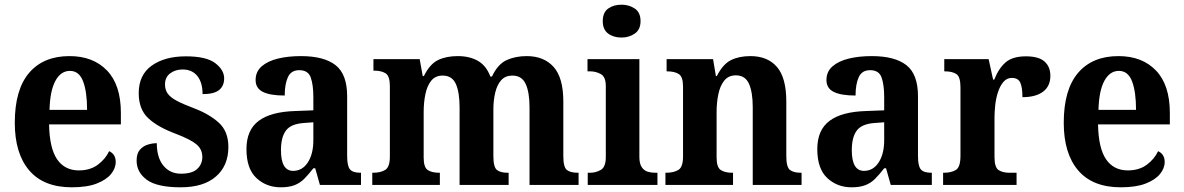

<svg xmlns="http://www.w3.org/2000/svg" viewBox="-20 -788 5043 818"><path d="M286 10Q166 10 104.5 -62Q43 -134 43 -265Q43 -406 104 -477.5Q165 -549 276 -549Q377 -549 436 -487.5Q495 -426 495 -307V-258H189Q191 -156 223.5 -109Q256 -62 316 -62Q364 -62 396.5 -86Q429 -110 445 -144Q473 -131 473 -98Q473 -71 453 -46.5Q433 -22 392 -6Q351 10 286 10ZM351 -320Q351 -397 334 -441.5Q317 -486 278 -486Q239 -486 216 -443.5Q193 -401 191 -320Z M750 10Q649 10 605.5 -22Q562 -54 562 -104Q562 -134 576 -150Q590 -166 610 -172Q630 -178 648 -178Q648 -117 676 -82.5Q704 -48 751 -48Q799 -48 820.5 -68.5Q842 -89 842 -119Q842 -152 817 -173Q792 -194 729 -218Q651 -247 611 -285Q571 -323 571 -391Q571 -469 626.5 -508.5Q682 -548 772 -548Q859 -548 897 -519Q935 -490 935 -454Q935 -422 913.5 -404.5Q892 -387 843 -387Q843 -437 820.5 -464.5Q798 -492 758 -492Q727 -492 705 -475.5Q683 -459 683 -428Q683 -406 694 -390Q705 -374 731.5 -359.5Q758 -345 806 -327Q872 -302 912.5 -265Q953 -228 953 -162Q953 -82 900 -36Q847 10 750 10Z M1176 10Q1115 10 1072.5 -29.5Q1030 -69 1030 -153Q1030 -234 1082 -273Q1134 -312 1238 -315L1315 -318V-374Q1315 -426 1304 -457.5Q1293 -489 1255 -489Q1220 -489 1206.5 -459Q1193 -429 1193 -381Q1131 -381 1100 -396.5Q1069 -412 1069 -447Q1069 -483 1095 -505.5Q1121 -528 1164.5 -538.5Q1208 -549 1262 -549Q1360 -549 1409.5 -510.5Q1459 -472 1459 -378V-123Q1459 -81 1471 -66.5Q1483 -52 1515 -52H1518V0H1343L1323 -71H1315Q1294 -44 1276 -26Q1258 -8 1234.5 1Q1211 10 1176 10ZM1229 -60Q1268 -60 1291.5 -96Q1315 -132 1315 -191V-267L1274 -264Q1219 -260 1198 -231.5Q1177 -203 1177 -148Q1177 -60 1229 -60Z M1566 0V-52H1570Q1601 -52 1621 -64Q1641 -76 1641 -121V-421Q1641 -464 1623 -475.5Q1605 -487 1574 -487H1571V-536H1768L1781 -464H1786Q1811 -515 1846 -532Q1881 -549 1930 -549Q1981 -549 2016.5 -528.5Q2052 -508 2069 -462H2076Q2101 -515 2138.5 -532Q2176 -549 2224 -549Q2297 -549 2338.5 -503Q2380 -457 2380 -355V-123Q2380 -76 2395 -64Q2410 -52 2442 -52H2445V0H2236V-331Q2236 -395 2219.5 -430.5Q2203 -466 2163 -466Q2133 -466 2115.5 -446.5Q2098 -427 2090 -394Q2082 -361 2082 -322V-123Q2082 -76 2097 -64Q2112 -52 2143 -52H2147V0H1938V-331Q1938 -395 1922 -430.5Q1906 -466 1866 -466Q1835 -466 1817.5 -444.5Q1800 -423 1792.5 -387.5Q1785 -352 1785 -310V-117Q1785 -75 1802.5 -63.5Q1820 -52 1851 -52H1854V0Z M2628 -628Q2594 -628 2571 -645Q2548 -662 2548 -698Q2548 -735 2571 -751.5Q2594 -768 2628 -768Q2660 -768 2684.5 -751.5Q2709 -735 2709 -698Q2709 -662 2684.5 -645Q2660 -628 2628 -628ZM2484 0V-52H2494Q2518 -52 2539.5 -64Q2561 -76 2561 -119V-421Q2561 -461 2539.5 -472.5Q2518 -484 2496 -484H2483V-536H2704V-119Q2704 -91 2714 -76Q2724 -61 2739.5 -56.5Q2755 -52 2770 -52H2781V0Z M2815 0V-52H2818Q2850 -52 2870 -64Q2890 -76 2890 -121V-419Q2890 -461 2872 -472.5Q2854 -484 2823 -484H2820V-536H3018L3030 -464H3034Q3060 -515 3094.5 -532Q3129 -549 3177 -549Q3250 -549 3290 -503Q3330 -457 3330 -355V-123Q3330 -76 3345.5 -64Q3361 -52 3392 -52H3395V0H3187V-331Q3187 -395 3171 -431Q3155 -467 3115 -467Q3084 -467 3066 -445Q3048 -423 3040.5 -387Q3033 -351 3033 -310V-117Q3033 -75 3051 -63.5Q3069 -52 3099 -52H3103V0Z M3608 10Q3547 10 3504.5 -29.5Q3462 -69 3462 -153Q3462 -234 3514 -273Q3566 -312 3670 -315L3747 -318V-374Q3747 -426 3736 -457.5Q3725 -489 3687 -489Q3652 -489 3638.5 -459Q3625 -429 3625 -381Q3563 -381 3532 -396.5Q3501 -412 3501 -447Q3501 -483 3527 -505.5Q3553 -528 3596.5 -538.5Q3640 -549 3694 -549Q3792 -549 3841.5 -510.5Q3891 -472 3891 -378V-123Q3891 -81 3903 -66.5Q3915 -52 3947 -52H3950V0H3775L3755 -71H3747Q3726 -44 3708 -26Q3690 -8 3666.5 1Q3643 10 3608 10ZM3661 -60Q3700 -60 3723.5 -96Q3747 -132 3747 -191V-267L3706 -264Q3651 -260 3630 -231.5Q3609 -203 3609 -148Q3609 -60 3661 -60Z M3998 0V-52H4001Q4033 -52 4052.5 -64Q4072 -76 4072 -124V-416Q4072 -461 4054.5 -472.5Q4037 -484 4006 -484H4003V-536H4192L4211 -449H4216Q4235 -497 4264.5 -522.5Q4294 -548 4351 -548Q4405 -548 4430 -526Q4455 -504 4455 -465Q4455 -421 4424 -397.5Q4393 -374 4336 -374Q4336 -415 4327 -435.5Q4318 -456 4291 -456Q4269 -456 4254.5 -438.5Q4240 -421 4231.5 -394.5Q4223 -368 4220 -339Q4217 -310 4217 -287V-119Q4217 -74 4235 -63Q4253 -52 4281 -52H4311V0Z M4755 10Q4635 10 4573.5 -62Q4512 -134 4512 -265Q4512 -406 4573 -477.5Q4634 -549 4745 -549Q4846 -549 4905 -487.5Q4964 -426 4964 -307V-258H4658Q4660 -156 4692.5 -109Q4725 -62 4785 -62Q4833 -62 4865.5 -86Q4898 -110 4914 -144Q4942 -131 4942 -98Q4942 -71 4922 -46.5Q4902 -22 4861 -6Q4820 10 4755 10ZM4820 -320Q4820 -397 4803 -441.5Q4786 -486 4747 -486Q4708 -486 4685 -443.5Q4662 -401 4660 -320Z"/></svg>

Font: Noto Serif Tamil SemiCondensed
Style: Bold Italic
Weight: 700
Width: 4
Italic angle: -12°
Designer: Indian Type Foundry, Tom Grace, and the Monotype Design Team
Foundry: Monotype Imaging Inc.
Version: Version 2.003; ttfautohint (v1.8.4.7-5d5b)